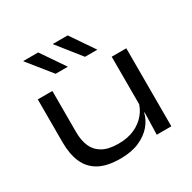

<svg xmlns="http://www.w3.org/2000/svg" viewBox="-157 -850 1018 1020"><g transform="rotate(-30 352.0 -340.0)"><path d="M165.5 -478.5V-224.5Q165.5 -176.5 181.2 -139.2Q197 -102 233.2 -81Q269.5 -60 331.5 -60Q388 -60 430 -79.2Q472 -98.5 498.5 -130.8Q525 -163 534 -203L548 -135H530.5Q521 -95.5 492.5 -61.8Q464 -28 416 -7Q368 14 300 14Q219 14 169.8 -13.2Q120.5 -40.5 98.2 -92Q76 -143.5 76 -215V-478.5ZM619 -478.5V0H529.5L533.5 -144L529.5 -154.5V-478.5ZM202.5 -693.5 300.5 -550V-549H226L111.5 -691.5V-693.5ZM383.5 -693.5 481.5 -550V-549H406.5L293 -691.5V-693.5Z"/></g></svg>

Font: Anek Latin Expanded
Style: Regular
Weight: 400
Width: 7
Designer: Yesha Goshar
Foundry: Ek Type
Version: Version 1.003